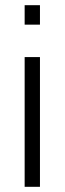

<svg xmlns="http://www.w3.org/2000/svg" viewBox="-20 -720 249 740"><path d="M75 0V-500H134V0ZM75 -625V-700H134V-625Z"/></svg>

Font: Titillium Web[RUS by Daymarius]
Style: Regular
Weight: 300
Designer: Cyrillization by Daymarius
Foundry: Cyrillization by Daymarius
Version: Version 1.002 September 12, 2018